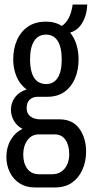

<svg xmlns="http://www.w3.org/2000/svg" viewBox="-20 -634 403 843"><path d="M132 189Q95 189 67 171.5Q39 154 23.5 123Q8 92 8 55Q8 13 27 -19.5Q46 -52 79 -68Q54 -81 41 -104Q28 -127 28 -152Q28 -183 46 -207Q64 -231 97 -241Q67 -263 52.5 -298Q38 -333 38 -373Q38 -419 54 -456.5Q70 -494 102 -516.5Q134 -539 182 -539Q203 -539 220.5 -534Q238 -529 251 -520Q269 -531 281.5 -554.5Q294 -578 299 -614H363Q362 -582 352 -556Q342 -530 326 -513.5Q310 -497 288 -491Q307 -467 316 -437Q325 -407 325 -374Q325 -327 309.5 -290Q294 -253 263.5 -231Q233 -209 187 -209H145Q124 -209 110.5 -196.5Q97 -184 97 -159Q97 -135 114 -122.5Q131 -110 156 -110H241Q299 -110 328.5 -69Q358 -28 358 32Q358 75 342 111Q326 147 296 168Q266 189 221 189ZM151 131H210Q233 131 250 119Q267 107 275.5 87Q284 67 284 44Q284 4 267.5 -20Q251 -44 220 -44H151Q119 -44 100.5 -18.5Q82 7 82 44Q82 83 100 107Q118 131 151 131ZM182 -265Q216 -265 233.5 -292.5Q251 -320 251 -373Q251 -426 233.5 -454Q216 -482 182 -482Q148 -482 130 -454Q112 -426 112 -373Q112 -338 120 -313.5Q128 -289 144 -277Q160 -265 182 -265Z"/></svg>

Font: Archivo ExtraCondensed
Style: Regular
Weight: 400
Width: 2
Designer: Hector Gatti
Foundry: Omnibus-Type
Version: Version 2.001